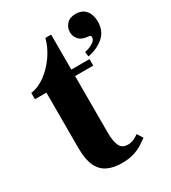

<svg xmlns="http://www.w3.org/2000/svg" viewBox="-171 -769 776 870"><g transform="rotate(-30 217.0 -333.5)"><path d="M208 12Q165 12 134 -3Q103 -18 87 -52.5Q71 -87 71 -144V-436H11V-469Q52 -475 88.5 -502.5Q125 -530 152.5 -570Q180 -610 191 -653H221V-470H316V-436H221V-141Q221 -94 232.5 -70.5Q244 -47 274 -47Q294 -47 310 -56Q326 -65 331 -69L350 -39Q338 -31 320.5 -19Q303 -7 276 2.5Q249 12 208 12ZM318 -483 315 -508Q336 -511 356 -523Q376 -535 376 -550Q376 -557 372 -559Q368 -561 356 -562Q328 -565 314 -581.5Q300 -598 300 -620Q300 -643 316 -661Q332 -679 363 -679Q398 -679 416 -656.5Q434 -634 434 -599Q434 -548 399.5 -519.5Q365 -491 318 -483Z"/></g></svg>

Font: Frank Ruhl Libre ExtraBold
Style: Regular
Weight: 800
Designer: Yanek Iontef
Foundry: Fontef
Version: Version 6.003;gftools[0.9.30]